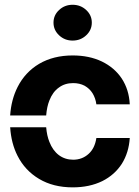

<svg xmlns="http://www.w3.org/2000/svg" viewBox="-20 -789 595 820"><path d="M290.5 11.2Q207.5 11.2 147 -24.9Q86.4 -61 54.7 -124Q27.8 -176.8 23.4 -245.6H177.2Q180.2 -209.5 190.9 -183.1Q205.1 -146.5 231.4 -126.5Q257.8 -106.9 292.5 -106.9Q331.1 -106.9 358.4 -131.8Q384.8 -155.3 391.6 -199.7H534.2Q530.3 -137.7 500.5 -89.8Q469.7 -42 417 -15.6Q362.3 11.2 290.5 11.2ZM23.4 -295.9Q27.8 -363.3 55.2 -417.5Q87.4 -481 147.5 -516.6Q208.5 -552.2 290.5 -552.2Q360.8 -552.2 415 -526.4Q469.2 -500 500 -453.6Q531.2 -405.8 534.2 -343.3H391.6Q388.2 -369.6 375 -391.1Q362.8 -410.6 341.3 -422.9Q319.8 -434.1 292.5 -434.1Q256.8 -434.1 231.4 -415Q205.1 -396.5 190.9 -359.9Q180.2 -333.5 177.2 -295.9ZM290 -615.7Q256.3 -615.7 232.4 -638.2Q208.5 -660.6 208.5 -692.4Q208.5 -724.1 232.4 -746.3Q256.3 -768.6 290 -768.6Q324.2 -768.6 348.1 -746.3Q372.1 -724.1 372.1 -692.4Q372.1 -660.6 348.1 -638.2Q324.2 -615.7 290 -615.7Z"/></svg>

Font: Inter Tight Stencil
Style: Bold
Weight: 700
Designer: Rasmus Andersson
Foundry: rsms
Version: Version 3.004;Glyphs 3.1.2 (3151)